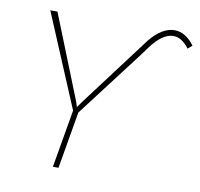

<svg xmlns="http://www.w3.org/2000/svg" viewBox="-80 -805 924 889"><g transform="rotate(10 382.0 -360.5)"><path d="M278.8 -315.9 286.6 -291.5 303.7 -315.9 556.6 -652.3Q613.3 -720.7 670.9 -720.7Q722.7 -720.7 764.2 -664.6L744.1 -647Q710 -693.4 669.9 -693.4Q619.1 -693.4 565.4 -621.1L537.6 -583L297.4 -267.6L251.5 0H225.1L272 -272.5L87.4 -711.4H121.1Z"/></g></svg>

Font: Roboto Thin
Style: Italic
Weight: 250
Italic angle: -12°
Designer: Google
Version: Version 2.134; 2016